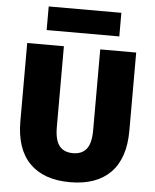

<svg xmlns="http://www.w3.org/2000/svg" viewBox="-62 -991 849 1053"><g transform="rotate(5 363.0 -465.0)"><path d="M163 -810V-940H563V-810ZM63 -300V-730H265V-285Q265 -214 290 -182Q315 -150 365 -150Q415 -150 440 -182Q465 -214 465 -285V-730H663V-300Q663 -147 585.5 -68.5Q508 10 363 10Q218 10 140.5 -68.5Q63 -147 63 -300Z"/></g></svg>

Font: M PLUS 1p Black
Style: Regular
Weight: 900
Version: Version 1.061